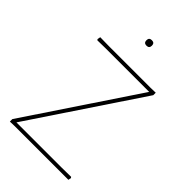

<svg xmlns="http://www.w3.org/2000/svg" viewBox="-243 -904 993 993"><g transform="rotate(45 253.5 -407.5)"><path d="M234 -796Q234 -816 254 -816Q274 -816 274 -796Q274 -776 254 -776Q234 -776 234 -796ZM460 -638V-620L59 -20H390L458 -21L462 -16L459 0H68L32 1V-17L433 -617H113L55 -616L51 -621L54 -638L119 -637H423Z"/></g></svg>

Font: Alegreya Sans Thin
Style: Regular
Weight: 100
Designer: Juan Pablo del Peral
Foundry: Huerta Tipografica
Version: Version 2.007